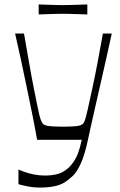

<svg xmlns="http://www.w3.org/2000/svg" viewBox="-20 -634 541 864"><path d="M63 195V129Q72 133 90 139.5Q108 146 132 151Q156 156 183 156Q232 156 261 140.5Q290 125 310 96Q323 77 331.5 54.5Q340 32 348 -5H147Q136 -67 123.5 -128.5Q111 -190 98.5 -250Q86 -310 73.5 -368.5Q61 -427 48 -483H88Q99 -421 110 -357Q121 -293 132 -237.5Q143 -182 151 -144Q159 -106 163 -96Q168 -82 175 -75.5Q182 -69 201.5 -66.5Q221 -64 264 -64Q305 -64 324.5 -66.5Q344 -69 351.5 -75.5Q359 -82 363 -96Q367 -107 375.5 -145Q384 -183 396 -238.5Q408 -294 420 -357.5Q432 -421 443 -483H483Q473 -437 460 -379Q447 -321 433 -260Q419 -199 407 -145.5Q395 -92 386.5 -54.5Q378 -17 376 -6Q361 64 343.5 102Q326 140 307 158Q288 176 270 187Q251 199 223 204.5Q195 210 160 210Q130 210 103.5 204.5Q77 199 63 195ZM154 -569V-614Q180 -613 198.5 -612.5Q217 -612 232.5 -611.5Q248 -611 262 -611Q278 -611 293 -611.5Q308 -612 327 -612.5Q346 -613 373 -614V-569Q346 -570 327 -570.5Q308 -571 292.5 -571.5Q277 -572 262 -572Q247 -572 232 -571.5Q217 -571 198.5 -570.5Q180 -570 154 -569Z"/></svg>

Font: Ojuju
Style: Regular
Weight: 400
Designer: Chisaokwu Joboson, Mirko Velimirovic
Foundry: Udi Foundry
Version: Version 1.000